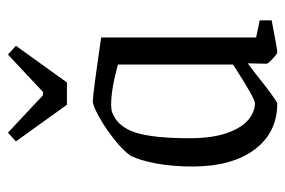

<svg xmlns="http://www.w3.org/2000/svg" viewBox="-137 -570 716 482"><g transform="rotate(-90 221.0 -329.0)"><path d="M44 -204Q44 -253 51.5 -294Q59 -335 71 -359Q84 -378 112.5 -400.5Q141 -423 169 -438.5Q197 -454 208 -454Q225 -454 368 -433V-44L411 -35V-5Q339 9 331 9Q327 9 314.5 -2.5Q302 -14 302 -18L303 -65L283 -50Q209 9 202 9Q129 9 86.5 -48Q44 -105 44 -204ZM300 -102V-391Q238 -408 199 -408Q189 -408 181 -406Q145 -393 130 -349Q115 -305 115 -211Q115 -153 128.5 -116Q142 -79 162 -63Q182 -47 203 -47Q215 -47 300 -102ZM107 -647 129 -667 223 -579H231L325 -667L347 -647L255 -519H199Z"/></g></svg>

Font: Grenze Light
Style: Regular
Weight: 300
Designer: Renata Polastri
Foundry: Omnibus-Type
Version: Version 1.002; ttfautohint (v1.8)